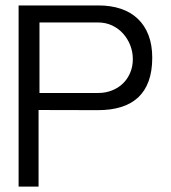

<svg xmlns="http://www.w3.org/2000/svg" viewBox="-20 -690 632 710"><path d="M343.3 -669.9Q390.1 -669.9 427 -657.5Q463.9 -645 489.7 -620.4Q515.6 -595.7 529.3 -559.6Q543 -523.4 543 -476.6Q543 -426.3 529.5 -389.6Q516.1 -353 490.5 -329.3Q464.8 -305.7 427.7 -294.2Q390.6 -282.7 343.3 -282.7L122.6 -283.2V0H48.8V-669.9ZM343.3 -346.2Q370.6 -346.2 394 -355.5Q417.5 -364.7 434.6 -381.3Q451.7 -397.9 461.4 -420.9Q471.2 -443.8 471.2 -471.2Q471.2 -498 461.7 -522.5Q452.1 -546.9 435.3 -565.7Q418.5 -584.5 394.8 -595.7Q371.1 -606.9 343.3 -606.9H126V-346.2Z"/></svg>

Font: SengPathom
Style: Regular
Weight: 400
Designer: John M. Durdin
Foundry: Lao Script for Windows
Version: Version 1.300